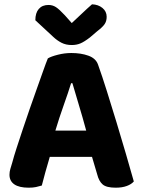

<svg xmlns="http://www.w3.org/2000/svg" viewBox="-20 -861 660 891"><path d="M407 -133H211Q200 -97 190.5 -62Q181 -27 174 0Q161 4 147 7Q133 10 113 10Q69 10 46.5 -5.5Q24 -21 24 -50Q24 -64 28 -77Q32 -90 37 -107Q44 -134 57 -174Q70 -214 85.5 -260.5Q101 -307 118 -356Q135 -405 151 -449.5Q167 -494 180 -531Q193 -568 202 -590Q217 -599 248.5 -607Q280 -615 311 -615Q356 -615 390.5 -602.5Q425 -590 435 -561Q454 -508 476 -438Q498 -368 520.5 -294Q543 -220 564 -148Q585 -76 601 -19Q590 -6 568.5 2Q547 10 517 10Q474 10 456.5 -5Q439 -20 431 -52ZM310 -475Q296 -430 275.5 -372.5Q255 -315 237 -255H380Q363 -318 345.5 -375.5Q328 -433 316 -475ZM313 -754Q336 -775 360 -798Q384 -821 407 -841Q436 -840 455.5 -824Q475 -808 475 -783Q475 -763 465.5 -749Q456 -735 431 -716L397 -687Q371 -667 353 -659.5Q335 -652 313 -652Q286 -652 265.5 -662.5Q245 -673 227 -690L144 -767Q144 -801 160 -819.5Q176 -838 205 -838Q224 -838 239.5 -828Q255 -818 281 -790Z"/></svg>

Font: Baloo Chettan 2
Style: Bold
Weight: 700
Designer: Maithili Shingre, Unnati Kotecha and Ek Type
Foundry: Ek Type
Version: Version 1.640;hotconv 1.0.111;makeotfexe 2.5.65597; ttfautoh